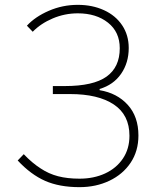

<svg xmlns="http://www.w3.org/2000/svg" viewBox="-20 -759 642 792"><path d="M53 -97 78 -123Q112 -87 148 -64Q181 -42 219.5 -32Q258 -22 308 -22Q367 -22 413.5 -43.5Q460 -65 487 -105Q514 -145 514 -199Q514 -285 449.5 -328Q385 -371 269 -371H198V-404H247Q365 -404 419.5 -443Q474 -482 474 -560Q474 -627 425.5 -665.5Q377 -704 301 -704Q247 -704 197.5 -683Q148 -662 115 -628L91 -653Q125 -690 181.5 -714.5Q238 -739 301 -739Q361 -739 409 -717Q457 -695 484 -654.5Q511 -614 511 -561Q511 -500 479.5 -454.5Q448 -409 391 -392V-387Q463 -375 507 -326.5Q551 -278 551 -200Q551 -136 519 -88Q487 -40 431.5 -13.5Q376 13 308 13Q225 13 166 -13Q107 -39 53 -97Z"/></svg>

Font: Merged Yaku Han JP Thin
Style: Regular
Weight: 250
Designer: Ryoko NISHIZUKA 西塚涼子 (kana, bopomofo & ideographs); Paul D. Hunt (Latin, Greek & Cyrillic); Sandoll Communications 산돌커뮤니
Foundry: Adobe
Version: Version 2.004